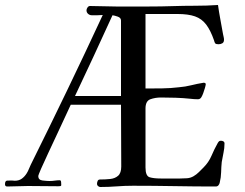

<svg xmlns="http://www.w3.org/2000/svg" viewBox="-29 -745 979 768"><path d="M455 -361V-663Q455 -674 442 -678.5Q429 -683 421 -684Q384 -603 346.5 -522Q309 -441 271 -361ZM869 -171Q869 -152 865 -134Q861 -116 858 -97Q856 -77 855.5 -56Q855 -35 850 -15Q849 -9 845 -4Q841 1 834 1Q752 1 669 -0.5Q586 -2 503 -2Q470 -2 437.5 0.5Q405 3 372 3Q368 3 363.5 -0.5Q359 -4 359 -9Q359 -15 361.5 -21Q364 -27 371 -27Q392 -27 411.5 -29Q431 -31 443.5 -42Q456 -53 456 -79L455 -326H254Q249 -315 234.5 -284Q220 -253 201.5 -213Q183 -173 165 -135Q147 -97 135.5 -70.5Q124 -44 124 -41Q124 -25 141.5 -23Q159 -21 169 -21Q180 -21 190 -22.5Q200 -24 210 -24Q215 -24 215.5 -16Q216 -8 216 -5Q216 -1 211.5 -0.5Q207 0 204 0Q174 0 143.5 -0.5Q113 -1 83 -1Q62 -1 41.5 0Q21 1 0 1Q-9 1 -9 -8Q-9 -22 -0.5 -22.5Q8 -23 18 -23Q21 -23 24 -22.5Q27 -22 30 -22Q47 -22 58.5 -30.5Q70 -39 78 -52Q83 -60 86.5 -69Q90 -78 94 -86Q168 -235 240 -384.5Q312 -534 382 -685Q372 -684 360.5 -684Q349 -684 338 -684Q330 -684 323.5 -689.5Q317 -695 317 -704Q317 -709 321 -715Q325 -721 331 -721Q357 -721 383 -720Q409 -719 434 -719H569Q615 -719 660.5 -720.5Q706 -722 752 -722Q798 -722 843 -725Q847 -696 852.5 -667Q858 -638 863 -609Q864 -603 865.5 -597.5Q867 -592 867 -586Q867 -576 860.5 -572Q854 -568 845 -568Q835 -568 832 -571.5Q829 -575 827 -584Q813 -624 795.5 -647Q778 -670 751 -679.5Q724 -689 681 -689H553V-391Q586 -391 620 -391.5Q654 -392 687 -396Q712 -398 736 -404Q760 -410 785 -414H786Q794 -414 794 -408Q794 -405 791 -394Q788 -383 784 -372.5Q780 -362 778 -359Q773 -348 763 -348Q755 -348 747.5 -348.5Q740 -349 732 -350Q703 -353 673.5 -354Q644 -355 615 -355Q592 -355 572.5 -348Q553 -341 553 -311V-75Q553 -41 569.5 -36Q586 -31 614 -31H692Q705 -31 719 -32Q733 -33 745 -40Q757 -47 766.5 -56.5Q776 -66 785 -75Q806 -96 817 -122Q828 -148 842 -173Q845 -178 847.5 -180Q850 -182 855 -182Q860 -182 864.5 -179.5Q869 -177 869 -171Z"/></svg>

Font: Kaisei Decol
Style: Regular
Weight: 400
Designer: Font-Kai, 金井和夫
Foundry: KAZUO KANAI
Version: Version 5.003